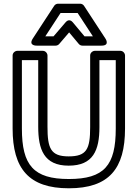

<svg xmlns="http://www.w3.org/2000/svg" viewBox="-20 -975 742 1035"><path d="M350 -82C482.1 -82 516 -164.4 516 -290V-651H604V-282C604 -83.7 542.4 -10 351 -10C160.8 -10 98 -84 98 -282V-651H186V-292C186 -171.2 215.9 -82 350 -82ZM350 -132C252.8 -132 236 -176.1 236 -292V-676C236 -686.7 226.1 -701 211 -701H73C62.3 -701 48 -691.1 48 -676V-282C48 -65.6 135.6 40 351 40C567.7 40 654 -65.5 654 -282V-676C654 -686.7 644.1 -701 629 -701H491C480.3 -701 466 -691.1 466 -676V-290C466 -171.4 447.6 -132 350 -132ZM435.7 -779 372.2 -855C367.4 -860.8 351.4 -875.5 334 -855.3L268.5 -779H224.2L306.5 -905H398.5L480.8 -779ZM404.8 -738C409.3 -732.6 416.6 -729 424 -729H527C575.3 -729 547.9 -767.7 547.9 -767.7L432.9 -943.7C428.6 -950.3 420.5 -955 412 -955H293C285.1 -955 276.7 -950.8 272.1 -943.7L157.1 -767.7C130.6 -727.2 178 -729 178 -729H280C286.8 -729 294.2 -732.2 299 -737.7L352.7 -800.3Z"/></svg>

Font: Fog Sans
Style: Outline
Weight: 700
Foundry: Intel Corporation
Version: Version 1.00